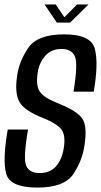

<svg xmlns="http://www.w3.org/2000/svg" viewBox="-20 -834 451 858"><path d="M234.1 -733H293.3L375.4 -813.9H324L267.6 -756.9L229 -813.9H179.2ZM146.7 4.2Q267.2 4.2 307.4 -55.7Q347.5 -115.6 357.4 -183.5Q371.1 -270.1 347.5 -304.4Q323.9 -338.8 238.8 -372.6Q180.9 -395 160 -421.3Q139 -447.7 148.5 -510Q155.3 -554.5 182.6 -584.9Q209.9 -615.3 255.1 -615.3Q299.8 -615.3 314.5 -582.3Q329.3 -549.4 308.4 -424.5H399.1Q420.8 -552 403.6 -616.3Q386.4 -680.5 266.8 -680.5Q148.2 -680.5 106.9 -620.9Q65.6 -561.3 56.5 -495.5Q44.6 -415.9 67.6 -377.2Q90.6 -338.5 174.7 -305.8Q231 -283.2 253.1 -257.2Q275.1 -231.2 264.3 -167.8Q255.9 -119.4 229.6 -90.1Q203.3 -60.7 157.4 -60.7Q111.6 -60.7 97.2 -93Q82.8 -125.3 105.3 -255.1H14.6Q-9.4 -118.7 7.8 -57.2Q25 4.2 146.7 4.2Z"/></svg>

Font: Anybody Thin Condensed
Style: Italic
Weight: 100
Width: 3
Italic angle: -10°
Version: Version 1.113;gftools[0.9.25]